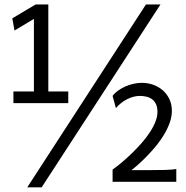

<svg xmlns="http://www.w3.org/2000/svg" viewBox="-20 -801 821 846"><path d="M756.8 0H476.1V-53.7Q496.1 -67.9 518.3 -86.7Q540.5 -105.5 562.5 -127Q584.5 -148.4 604.7 -171.6Q625 -194.8 640.4 -218.3Q655.8 -241.7 664.8 -264.6Q673.8 -287.6 673.8 -307.6Q673.8 -328.1 667.5 -341.8Q661.1 -355.5 650.4 -363.5Q639.6 -371.6 625.5 -375Q611.3 -378.4 595.7 -378.4Q582 -378.4 567.6 -374.5Q553.2 -370.6 539.3 -363.5Q525.4 -356.4 512.9 -346.4Q500.5 -336.4 490.7 -324.7L476.1 -378.4Q484.9 -390.6 499.3 -401.1Q513.7 -411.6 531 -419.4Q548.3 -427.2 567.4 -431.6Q586.4 -436 605 -436Q631.3 -436 655.3 -427.5Q679.2 -418.9 697.5 -402.8Q715.8 -386.7 726.6 -363.8Q737.3 -340.8 737.3 -312.5Q737.3 -287.6 728.5 -262.2Q719.7 -236.8 705.3 -211.9Q690.9 -187 672.1 -163.6Q653.3 -140.1 633.5 -119.4Q613.8 -98.6 594.5 -81.1Q575.2 -63.5 559.1 -51.3H629.9Q673.3 -51.3 706.3 -52.2Q739.3 -53.2 756.8 -56.2ZM129.4 -717.8 43.9 -666.5 34.2 -720.2 136.7 -781.2H192.9V-397.9H280.8V-346.7H39.1V-397.9H129.4ZM687 -781.2 163.6 24.4H100.1L623 -781.2Z"/></svg>

Font: Andika Basic
Style: Regular
Weight: 400
Designer: Annie Olsen & Victor Gaultney
Foundry: SIL International
Version: Version 1.000